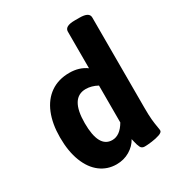

<svg xmlns="http://www.w3.org/2000/svg" viewBox="-160 -761 811 873"><g transform="rotate(-30 245.5 -324.0)"><path d="M36.6 -227.5Q36.6 -298.3 58.1 -351.1Q79.6 -403.8 120.8 -432.4Q162.1 -460.9 219.7 -460.9Q271.5 -460.9 308.1 -434.1V-626.5Q308.1 -654.8 360.4 -654.8H384.8Q411.6 -654.8 424.1 -647.7Q436.5 -640.6 436.5 -626.5V-153.3Q436.5 -112.8 438.7 -90.3Q440.9 -67.9 444.8 -45.9Q447.3 -32.7 447.3 -27.3Q447.3 -17.6 429 -11.2Q410.6 -4.9 387.5 -2Q364.3 1 350.1 1Q335 1 328.9 -10.7Q322.8 -22.5 317.9 -44.9L314.9 -58.1Q299.3 -29.3 268.6 -11Q237.8 7.3 199.2 7.3Q151.9 7.3 115 -20.3Q78.1 -47.9 57.4 -100.8Q36.6 -153.8 36.6 -227.5ZM308.1 -149.4V-343.3Q277.3 -359.9 247.6 -359.9Q166.5 -359.9 166.5 -227.5Q166.5 -98.1 237.3 -98.1Q278.3 -98.1 308.1 -149.4Z"/></g></svg>

Font: Jaldi
Style: Bold
Weight: 400
Designer: Pablo Cosgaya and Nicolas Silva
Foundry: Omnibus-Type
Version: Version 1.007